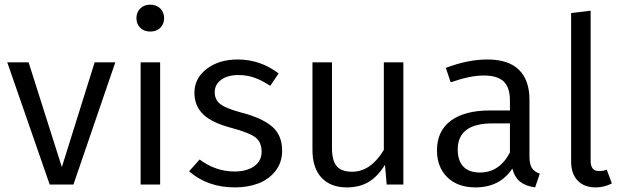

<svg xmlns="http://www.w3.org/2000/svg" viewBox="-20 -794 2675 826"><path d="M476.1 -525.9 295.9 0H193.8L11.2 -525.9H103L246.1 -75.2L387.2 -525.9Z M626 -773.9Q652.8 -773.9 669.4 -757.6Q686 -741.2 686 -715.8Q686 -690.4 669.4 -674.3Q652.8 -658.2 626 -658.2Q599.6 -658.2 583.3 -674.6Q566.9 -690.9 566.9 -715.8Q566.9 -741.2 583.5 -757.6Q600.1 -773.9 626 -773.9ZM668.9 -525.9V0H585V-525.9Z M1002.4 -538.1Q1100.1 -538.1 1178.7 -478L1142.6 -424.8Q1106 -448.7 1074 -460Q1042 -471.2 1005.9 -471.2Q959.5 -471.2 931.6 -450.9Q903.8 -430.7 903.8 -397Q903.8 -363.8 929 -345.2Q954.1 -326.7 1020.5 -309.1Q1108.4 -286.1 1151.1 -249Q1193.8 -211.9 1193.8 -146Q1193.8 -94.7 1164.8 -58.1Q1135.7 -21.5 1090.6 -4.6Q1045.4 12.2 990.7 12.2Q873 12.2 793.5 -57.1L838.9 -107.9Q907.7 -56.2 988.8 -56.2Q1041.5 -56.2 1073.5 -78.9Q1105.5 -101.6 1105.5 -141.1Q1105.5 -182.1 1079.3 -202.6Q1053.2 -223.1 974.6 -244.1Q891.1 -266.1 853.8 -302.5Q816.4 -338.9 816.4 -395Q816.4 -457 869.1 -497.6Q921.9 -538.1 1002.4 -538.1Z M1715.3 -525.9V0H1643.6L1636.2 -85Q1606 -35.6 1566.7 -11.7Q1527.3 12.2 1471.7 12.2Q1401.9 12.2 1363 -29.8Q1324.2 -71.8 1324.2 -148.9V-525.9H1408.2V-158.2Q1408.2 -102.5 1428.7 -78.9Q1449.2 -55.2 1494.6 -55.2Q1574.7 -55.2 1631.3 -148.9V-525.9Z M2257.8 -121.1Q2257.8 -86.9 2268.6 -70.8Q2279.3 -54.7 2302.2 -46.9L2282.2 12.2Q2242.2 6.8 2218.3 -11.7Q2194.3 -30.3 2184.1 -68.8Q2130.4 12.2 2025.9 12.2Q1948.7 12.2 1904.3 -31.5Q1859.9 -75.2 1859.9 -147Q1859.9 -230.5 1919.4 -274.7Q1979 -318.8 2087.9 -318.8H2173.8V-360.8Q2173.8 -418.5 2146.5 -443.8Q2119.1 -469.2 2061 -469.2Q2002.4 -469.2 1918.9 -439.9L1897.9 -502Q1993.2 -538.1 2076.2 -538.1Q2168 -538.1 2212.9 -493.4Q2257.8 -448.7 2257.8 -365.2ZM2044.9 -51.8Q2128.9 -51.8 2173.8 -138.2V-263.2H2099.1Q1949.2 -263.2 1949.2 -150.9Q1949.2 -102.5 1973.6 -77.1Q1998 -51.8 2044.9 -51.8Z M2542.5 12.2Q2493.7 12.2 2465.3 -16.8Q2437 -45.9 2437 -100.1V-737.8L2521 -748V-102.1Q2521 -58.1 2556.2 -58.1Q2575.7 -58.1 2590.3 -64L2612.3 -4.9Q2579.1 12.2 2542.5 12.2Z"/></svg>

Font: Fira Sans Book
Style: Regular
Weight: 350
Designer: Carrois Corporate & Edenspiekermann AG
Foundry: Carrois Corporate GbR & Edenspiekermann AG
Version: Version 4.203;PS 004.203;hotconv 1.0.88;makeotf.lib2.5.64775